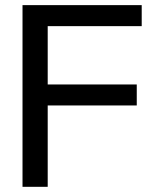

<svg xmlns="http://www.w3.org/2000/svg" viewBox="-20 -721 605 741"><path d="M66.9 0V-701.2H526.9V-620.1H164.1V-395H507.8V-314H164.1V0Z"/></svg>

Font: LT Superior Med
Style: Regular
Weight: 500
Designer: Daniel Lyons
Foundry: LyonsType
Version: Version 1.000